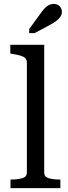

<svg xmlns="http://www.w3.org/2000/svg" viewBox="-20 -966 349 986"><path d="M207 -736V-80Q207 -58 229.5 -51Q252 -44 288 -44H290V0H34V-44H36Q72 -44 95 -51Q118 -58 118 -80V-644Q118 -659 110 -667Q102 -675 86 -680Q70 -685 44 -689L33 -691V-736ZM194 -905 130 -817V-796H158L240 -840Q258 -850 271 -860Q284 -870 291 -881.5Q298 -893 298 -905Q298 -921 286.5 -933.5Q275 -946 256 -946Q244 -946 233 -941Q222 -936 213 -927Q204 -918 194 -905Z"/></svg>

Font: Roboto Serif 28pt
Style: Regular
Weight: 400
Designer: Greg Gazdowicz
Foundry: Commercial Type
Version: Version 1.008